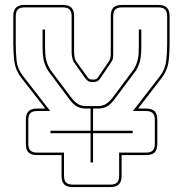

<svg xmlns="http://www.w3.org/2000/svg" viewBox="-20 -750 743 780"><path d="M276 10Q251 10 240.5 -1Q230 -12 230 -36V-120H131Q107 -120 96 -130.5Q85 -141 85 -166V-263Q85 -287 96 -298Q107 -309 131 -309H164L65 -436Q43 -466 38.5 -499Q34 -532 34 -572V-684Q34 -708 45 -719Q56 -730 80 -730H235Q259 -730 270 -719Q281 -708 281 -684V-540Q281 -530 282 -522Q283 -514 287 -504L333 -440Q337 -434 341 -430.5Q345 -427 351 -427H363Q369 -427 373 -430Q377 -433 381 -440L424 -503Q429 -513 429.5 -521.5Q430 -530 430 -539V-684Q430 -708 440.5 -719Q451 -730 476 -730H623Q647 -730 658 -719Q669 -708 669 -684V-571Q669 -531 664.5 -498Q660 -465 638 -435L541 -309H573Q597 -309 608 -298.5Q619 -288 619 -263V-166Q619 -141 608 -130.5Q597 -120 573 -120H474V-36Q474 -12 463 -1Q452 10 428 10ZM464 -36V-130H573Q592 -130 600.5 -138.5Q609 -147 609 -166V-263Q609 -282 600.5 -290.5Q592 -299 573 -299H520L630 -441Q651 -469 655 -501Q659 -533 659 -571V-684Q659 -703 650.5 -711.5Q642 -720 623 -720H476Q457 -720 448.5 -711.5Q440 -703 440 -684V-539Q440 -529 439.5 -518.5Q439 -508 432 -498L389 -434Q383 -425 377 -421Q371 -417 363 -417H351Q343 -417 337 -421.5Q331 -426 325 -434L279 -499Q274 -510 272.5 -520Q271 -530 271 -540V-684Q271 -703 262.5 -711.5Q254 -720 235 -720H80Q61 -720 52.5 -711.5Q44 -703 44 -684V-572Q44 -534 47.5 -502Q51 -470 73 -442L184 -299H131Q112 -299 103.5 -290.5Q95 -282 95 -263V-166Q95 -147 103.5 -138.5Q112 -130 131 -130H240V-36Q240 -17 248.5 -8.5Q257 0 276 0H428Q447 0 455.5 -8.5Q464 -17 464 -36ZM519 -209H358V-90H348V-209H185V-219H348V-309H330Q308 -309 292.5 -317.5Q277 -326 261 -348L175 -463Q162 -485 157.5 -505.5Q153 -526 153 -560V-630H163V-560Q163 -528 167 -509Q171 -490 183 -469L269 -354Q284 -335 297.5 -327Q311 -319 330 -319H377Q396 -319 409.5 -327Q423 -335 438 -354L524 -469Q536 -490 540 -509Q544 -528 544 -560V-630H554V-560Q554 -526 549.5 -505.5Q545 -485 532 -463L446 -348Q430 -326 414.5 -317.5Q399 -309 377 -309H358V-219H519Z"/></svg>

Font: Bungee Outline
Style: Regular
Weight: 400
Designer: David Jonathan Ross
Foundry: David Jonathan Ross
Version: Version 1.000;PS 1.0;hotconv 1.0.72;makeotf.lib2.5.5900